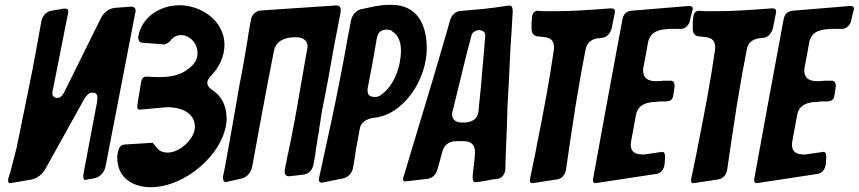

<svg xmlns="http://www.w3.org/2000/svg" viewBox="-20 -772 3596 804"><path d="M546 -716C547 -720 548 -723 548 -726C548 -736 543 -744 532 -744H526L460 -739C437 -736 415 -721 403 -697C352 -595 302 -492 251 -390C243 -373 234 -364 225 -362H224C223 -362 223 -362 223 -362C223 -362 224 -362 225 -362L226 -363H225C224 -362 223 -362 223 -362H222C212 -362 199 -366 199 -381C199 -387 201 -394 203 -404L264 -712C265 -716 266 -720 266 -723C266 -736 259 -736 248 -736L195 -727C174 -724 158 -706 153 -682C141 -613 128 -544 115 -475L50 -155L23 -50L15 -26V-27C14 -23 14 -19 14 -16C14 -10 16 -5 21 -5C23 -5 26 -6 29 -6L111 -20C134 -24 158 -42 171 -66C225 -163 279 -261 333 -358C343 -375 354 -384 366 -384C377 -384 388 -382 388 -362C388 -357 387 -351 386 -343L329 -41C329 -38 329 -35 329 -32C329 -23 332 -18 337 -18C338 -18 340 -19 344 -20L378 -26C399 -31 417 -51 422 -75Z M868 -396C854 -405 848 -415 848 -425C848 -434 853 -443 862 -453C899 -490 920 -538 920 -584C920 -685 823 -750 731 -750C652 -750 573 -702 559 -618V-614C559 -603 565 -593 577 -593L669 -586C676 -587 686 -593 696 -604H695C707 -618 721 -625 739 -625C773 -625 807 -592 807 -551V-548C807 -526 795 -499 760 -478H761C729 -455 687 -449 645 -449C629 -449 611 -450 596 -451H591C582 -451 574 -444 571 -429L555 -331V-325C555 -318 558 -313 562 -313H567L677 -323H684C736 -323 796 -301 796 -241V-237C793 -188 732 -133 682 -133C664 -133 650 -138 641 -149L637 -153C622 -171 620 -174 619 -174H617L504 -167C479 -166 475 -146 471 -119V-112C471 -26 538 12 611 12C755 12 918 -127 929 -267V-275C929 -329 908 -370 868 -396Z M1406 -721C1407 -724 1407 -727 1407 -730C1407 -740 1402 -749 1390 -749H1384L1071 -728C1050 -726 1033 -710 1030 -685C1027 -668 1024 -652 1021 -635C1019 -616 1015 -597 1012 -579C1010 -567 1008 -554 1006 -542C999 -504 993 -465 985 -428V-429C966 -317 946 -206 926 -94C922 -75 919 -54 914 -35V-26C914 -16 918 -10 924 -10C925 -10 928 -10 932 -11L990 -24C1013 -29 1031 -48 1036 -74C1053 -167 1090 -370 1127 -559C1136 -602 1175 -616 1215 -616H1221C1253 -616 1268 -599 1268 -577C1268 -573 1267 -569 1266 -564V-565C1256 -509 1246 -450 1238 -405C1223 -314 1206 -223 1187 -132C1184 -121 1182 -110 1180 -99C1180 -97 1179 -95 1179 -93L1176 -80C1176 -78 1176 -76 1175 -74C1175 -70 1174 -66 1172 -60L1173 -62C1172 -59 1172 -56 1172 -53C1172 -42 1177 -34 1189 -34H1193C1212 -36 1232 -39 1251 -41C1274 -43 1290 -62 1293 -86C1298 -108 1301 -131 1304 -154L1307 -172C1310 -191 1313 -211 1317 -231L1316 -230L1319 -247C1322 -266 1325 -286 1328 -306C1347 -399 1364 -492 1380 -585C1390 -634 1399 -683 1406 -719Z M1417 -25C1438 -29 1455 -48 1459 -72L1465 -108V-107C1468 -131 1472 -157 1478 -186L1487 -235C1491 -258 1513 -273 1540 -278C1673 -288 1767 -443 1767 -568C1767 -668 1729 -752 1617 -752C1591 -752 1563 -749 1533 -742L1490 -733C1470 -727 1452 -707 1449 -681L1439 -630C1419 -515 1390 -369 1367 -261L1317 -31C1316 -25 1315 -22 1315 -21C1315 -13 1319 -7 1325 -7C1328 -7 1331 -8 1333 -8ZM1540 -509 1558 -612V-611C1562 -636 1575 -648 1600 -648C1611 -648 1620 -645 1625 -639L1621 -641C1630 -636 1636 -631 1639 -627L1637 -629C1652 -612 1659 -589 1659 -560C1659 -495 1632 -413 1573 -373L1576 -375C1570 -369 1561 -366 1550 -366C1520 -366 1519 -382 1519 -399L1520 -402V-404Z M1988 -11C2001 -13 2012 -15 2024 -17C2031 -19 2040 -20 2047 -21L2064 -23C2082 -26 2094 -42 2096 -62C2097 -99 2098 -138 2100 -175C2101 -202 2102 -227 2103 -252L2105 -326C2107 -361 2109 -397 2111 -432C2114 -501 2117 -571 2122 -638L2127 -724C2127 -738 2125 -748 2114 -749L2109 -748H2106C2074 -743 2041 -739 2008 -735L1907 -726C1888 -724 1871 -710 1865 -688C1860 -670 1855 -653 1850 -635L1844 -615C1811 -500 1768 -356 1740 -265L1670 -32C1668 -29 1668 -27 1668 -26C1668 -24 1668 -23 1668 -21C1668 -15 1671 -12 1675 -12L1679 -13H1683L1701 -15C1712 -16 1723 -18 1735 -19C1743 -20 1752 -21 1761 -22L1770 -23C1789 -25 1807 -41 1812 -63L1833 -139C1841 -167 1861 -181 1894 -181H1920C1958 -181 1969 -162 1969 -133L1968 -114L1959 -33C1959 -19 1961 -9 1971 -9L1976 -10H1978L1977 -9L1981 -10H1978ZM2005 -537C2001 -496 1998 -457 1995 -421C1992 -389 1989 -360 1986 -331L1984 -308C1981 -278 1963 -262 1930 -259H1914C1884 -259 1873 -275 1873 -295C1873 -297 1874 -302 1876 -309C1895 -386 1914 -464 1933 -542L1955 -626C1958 -636 1967 -642 1982 -646C2002 -646 2012 -638 2012 -623Z M2314 -21C2333 -24 2346 -40 2350 -61C2363 -150 2376 -239 2390 -328C2397 -371 2404 -413 2412 -458L2432 -564C2437 -592 2454 -607 2484 -612L2483 -611C2484 -611 2485 -611 2486 -612H2492C2493 -613 2494 -613 2495 -613C2497 -613 2498 -613 2502 -614H2504C2522 -616 2537 -634 2542 -656L2554 -716C2555 -717 2555 -720 2555 -724C2555 -735 2547 -737 2537 -737C2458 -731 2380 -725 2300 -725H2273C2263 -725 2253 -725 2243 -726L2231 -727C2217 -726 2210 -717 2208 -702C2208 -697 2208 -691 2206 -687L2207 -689C2207 -687 2206 -684 2206 -681V-650C2206 -632 2216 -622 2229 -620L2256 -617C2292 -614 2300 -597 2300 -569C2281 -434 2255 -299 2228 -164C2224 -142 2220 -120 2215 -98L2200 -26C2199 -22 2199 -19 2199 -16C2199 -8 2202 -6 2208 -5L2213 -6H2216Z M2730 -44C2748 -47 2760 -63 2763 -84L2765 -113C2765 -126 2763 -136 2753 -136L2748 -135H2745L2677 -125C2643 -125 2621 -132 2621 -170L2622 -174V-176L2643 -290C2651 -334 2688 -345 2727 -345C2731 -346 2736 -347 2742 -347H2767C2769 -347 2771 -347 2774 -348C2789 -349 2797 -357 2799 -371L2805 -410C2805 -425 2801 -434 2788 -434H2758C2755 -434 2753 -434 2750 -433L2727 -432C2695 -432 2673 -444 2673 -476C2673 -482 2673 -487 2675 -491L2674 -489C2681 -525 2688 -561 2694 -597C2706 -645 2747 -649 2787 -651H2833C2850 -652 2864 -666 2870 -686H2869C2872 -699 2875 -711 2878 -723L2879 -726V-725C2880 -729 2881 -732 2881 -736C2881 -745 2873 -747 2865 -747L2622 -727H2623C2602 -725 2590 -712 2586 -689C2545 -469 2504 -247 2464 -26C2463 -25 2463 -22 2463 -18C2463 -10 2466 -6 2472 -5L2477 -6H2480Z M2989 -21C3008 -24 3021 -40 3025 -61C3038 -150 3051 -239 3065 -328C3072 -371 3079 -413 3087 -458L3107 -564C3112 -592 3129 -607 3159 -612L3158 -611C3159 -611 3160 -611 3161 -612H3167C3168 -613 3169 -613 3170 -613C3172 -613 3173 -613 3177 -614H3179C3197 -616 3212 -634 3217 -656L3229 -716C3230 -717 3230 -720 3230 -724C3230 -735 3222 -737 3212 -737C3133 -731 3055 -725 2975 -725H2948C2938 -725 2928 -725 2918 -726L2906 -727C2892 -726 2885 -717 2883 -702C2883 -697 2883 -691 2881 -687L2882 -689C2882 -687 2881 -684 2881 -681V-650C2881 -632 2891 -622 2904 -620L2931 -617C2967 -614 2975 -597 2975 -569C2956 -434 2930 -299 2903 -164C2899 -142 2895 -120 2890 -98L2875 -26C2874 -22 2874 -19 2874 -16C2874 -8 2877 -6 2883 -5L2888 -6H2891Z M3405 -44C3423 -47 3435 -63 3438 -84L3440 -113C3440 -126 3438 -136 3428 -136L3423 -135H3420L3352 -125C3318 -125 3296 -132 3296 -170L3297 -174V-176L3318 -290C3326 -334 3363 -345 3402 -345C3406 -346 3411 -347 3417 -347H3442C3444 -347 3446 -347 3449 -348C3464 -349 3472 -357 3474 -371L3480 -410C3480 -425 3476 -434 3463 -434H3433C3430 -434 3428 -434 3425 -433L3402 -432C3370 -432 3348 -444 3348 -476C3348 -482 3348 -487 3350 -491L3349 -489C3356 -525 3363 -561 3369 -597C3381 -645 3422 -649 3462 -651H3508C3525 -652 3539 -666 3545 -686H3544C3547 -699 3550 -711 3553 -723L3554 -726V-725C3555 -729 3556 -732 3556 -736C3556 -745 3548 -747 3540 -747L3297 -727H3298C3277 -725 3265 -712 3261 -689C3220 -469 3179 -247 3139 -26C3138 -25 3138 -22 3138 -18C3138 -10 3141 -6 3147 -5L3152 -6H3155Z"/></svg>

Font: Bangerz
Style: Regular
Weight: 400
Designer: vernon adams
Foundry: Vernon Adams
Version: Version 2.10;December 28, 2023;FontCreator 13.0.0.2683 64-bi